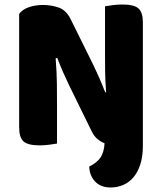

<svg xmlns="http://www.w3.org/2000/svg" viewBox="-20 -637 719 852"><path d="M376 102Q411 85 426.5 61Q442 37 444 -1Q427 -8 412 -20.5Q397 -33 386 -56L287 -258Q272 -289 260 -316.5Q248 -344 234 -380L227 -378Q232 -315 232.5 -261.5Q233 -208 233 -159V0Q222 2 200 5Q178 8 155 8Q104 8 84.5 -9.5Q65 -27 65 -72V-575Q79 -595 108 -605Q137 -615 170 -615Q207 -615 240.5 -603.5Q274 -592 294 -551L394 -349Q409 -318 421 -290.5Q433 -263 447 -227L451 -228Q447 -276 446.5 -318.5Q446 -361 446 -400V-609Q457 -611 479 -614Q501 -617 524 -617Q575 -617 594.5 -599.5Q614 -582 614 -537V9Q614 58 602.5 93Q591 128 571.5 150.5Q552 173 526 184Q500 195 471 195Q427 195 402 168.5Q377 142 376 102Z"/></svg>

Font: Baloo Da 2 ExtraBold
Style: Regular
Weight: 800
Designer: Noopur Datye, Sulekha Rajkumar and Ek Type
Foundry: Ek Type
Version: Version 1.640;hotconv 1.0.111;makeotfexe 2.5.65597; ttfautoh